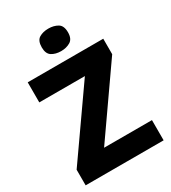

<svg xmlns="http://www.w3.org/2000/svg" viewBox="-221 -1047 1036 1160"><g transform="rotate(-30 297.5 -466.5)"><path d="M571 0H27V-109L353 -574H35V-714H562V-606L237 -141H571ZM305 -933Q342 -933 369.5 -917Q397 -901 397 -854Q397 -809 369.5 -792.5Q342 -776 305 -776Q267 -776 240.5 -792.5Q214 -809 214 -854Q214 -901 240.5 -917Q267 -933 305 -933Z"/></g></svg>

Font: Noto Sans Thaana ExtraBold
Style: Regular
Weight: 800
Designer: David Williams
Foundry: Google Inc.
Version: Version 3.001; ttfautohint (v1.8.4.7-5d5b)